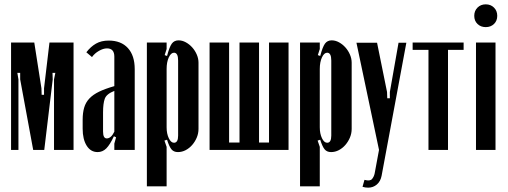

<svg xmlns="http://www.w3.org/2000/svg" viewBox="-20 -691 2340 885"><path d="M319 0H229V-325L235 -355H222L223 -325L184 0H133L73 -325V-355H60L65 -325V0H31V-495H138L171 -284L172 -254H183V-284L208 -495H319Z M361 -139Q361 -171 368 -195Q375 -219 392 -237Q409 -255 437 -268.5Q465 -282 507 -294V-430Q507 -468 473 -468Q456 -468 436 -456.5Q416 -445 404 -428L378 -450Q398 -476 422.5 -490Q447 -504 481 -504Q538 -504 569.5 -469.5Q601 -435 601 -372V0H507V-29L515 -58L505 -63Q487 -24 470 -7Q453 10 430 10Q398 10 379.5 -19.5Q361 -49 361 -98ZM472 -53Q492 -53 507 -84V-272Q471 -258 463 -236Q455 -214 455 -173V-85Q455 -53 472 -53Z M739 -437 750 -433Q761 -475 772 -490Q783 -505 803 -505Q820 -505 836.5 -496Q853 -487 866 -472.5Q879 -458 887 -439.5Q895 -421 895 -402V-97Q895 -76 887 -57Q879 -38 866 -23Q853 -8 836 1Q819 10 800 10Q781 10 770.5 -2.5Q760 -15 750 -47L738 -43L748 -14V168H657V-495H748V-465ZM748 -104Q748 -75 758 -54Q768 -33 782 -33Q801 -33 801 -66V-412Q801 -448 782 -448Q768 -448 758 -426.5Q748 -405 748 -373Z M946 -495H1036V-34H1084V-495H1174V-34H1220V-495H1310V0H946Z M1445 -437 1456 -433Q1467 -475 1478 -490Q1489 -505 1509 -505Q1526 -505 1542.5 -496Q1559 -487 1572 -472.5Q1585 -458 1593 -439.5Q1601 -421 1601 -402V-97Q1601 -76 1593 -57Q1585 -38 1572 -23Q1559 -8 1542 1Q1525 10 1506 10Q1487 10 1476.5 -2.5Q1466 -15 1456 -47L1444 -43L1454 -14V168H1363V-495H1454V-465ZM1454 -104Q1454 -75 1464 -54Q1474 -33 1488 -33Q1507 -33 1507 -66V-412Q1507 -448 1488 -448Q1474 -448 1464 -426.5Q1454 -405 1454 -373Z M1718 -494 1764 -267 1765 -238H1777V-267L1817 -494H1853L1739 119Q1734 145 1717 159.5Q1700 174 1677 174Q1663 174 1651 170L1660 138Q1686 145 1695 134Q1704 123 1707 108L1727 0L1623 -494Z M2117 -461H2045V0H1955V-461H1882V-495H2117Z M2166 -618Q2166 -641 2181 -656Q2196 -671 2219 -671Q2242 -671 2257 -656Q2272 -641 2272 -618Q2272 -595 2257 -580.5Q2242 -566 2219 -566Q2196 -566 2181 -580.5Q2166 -595 2166 -618ZM2264 -495V0H2174V-495Z"/></svg>

Font: Moniqa ExtBd Cond Paragraph
Style: Regular
Weight: 800
Width: 3
Designer: Rajesh Rajput
Foundry: Rajesh Rajput
Version: Version 1.000